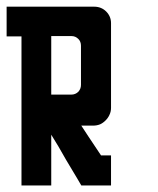

<svg xmlns="http://www.w3.org/2000/svg" viewBox="-20 -860 476 580"><path d="M315.4 -345.7Q315.4 -345.7 315.4 -345.7Q315.4 -345.7 315.4 -344.7Q315.4 -344.7 315.4 -328.1Q315.4 -311.5 315.4 -299.8Q315.4 -299.8 281.2 -299.8Q248 -299.8 225.6 -299.8Q225.6 -299.8 211.9 -323.2Q198.2 -346.7 179.7 -377Q168 -397.5 156.2 -418Q144.5 -437.5 134.8 -453.1Q134.8 -453.1 134.8 -429.7Q134.8 -406.2 134.8 -376Q134.8 -355.5 134.8 -335Q134.8 -315.4 134.8 -299.8Q134.8 -299.8 120.1 -299.8Q112.3 -299.8 101.6 -299.8Q67.4 -299.8 44.9 -299.8Q44.9 -299.8 44.9 -369.1Q44.9 -437.5 44.9 -526.4Q44.9 -585.9 44.9 -645.5Q44.9 -705.1 44.9 -750Q44.9 -750 28.3 -750Q11.7 -750 0 -750Q0 -750 0 -753.9Q0 -757.8 0 -764.6Q0 -772.5 0 -784.2Q0 -817.4 0 -839.8Q0 -839.8 16.6 -839.8Q34.2 -839.8 44.9 -839.8Q44.9 -839.8 79.1 -839.8Q112.3 -839.8 134.8 -839.8Q134.8 -839.8 140.6 -839.8Q146.5 -839.8 179.7 -839.8Q194.3 -839.8 214.8 -839.8Q235.4 -839.8 264.6 -839.8Q286.1 -839.8 300.8 -825.2Q315.4 -810.5 315.4 -790Q315.4 -790 315.4 -775.4Q315.4 -760.7 315.4 -751Q315.4 -751 315.4 -741.2Q315.4 -732.4 315.4 -676.8Q315.4 -652.3 315.4 -617.2Q315.4 -583 315.4 -534.2Q315.4 -522.5 310.5 -512.7Q306.6 -503.9 298.8 -496.1Q291 -488.3 282.2 -484.4Q272.5 -480.5 260.7 -480.5Q260.7 -480.5 248 -480.5Q234.4 -480.5 225.6 -480.5Q225.6 -480.5 248 -446.3Q270.5 -413.1 285.2 -390.6Q285.2 -390.6 295.9 -390.6Q307.6 -390.6 315.4 -390.6Q315.4 -390.6 315.4 -374Q315.4 -357.4 315.4 -345.7ZM224.6 -721.7Q224.6 -734.4 216.8 -742.2Q208 -751 196.3 -751Q196.3 -751 172.9 -751Q150.4 -751 134.8 -751Q134.8 -751 134.8 -723.6Q134.8 -697.3 134.8 -662.1Q134.8 -638.7 134.8 -615.2Q134.8 -591.8 134.8 -574.2Q134.8 -574.2 138.7 -574.2Q140.6 -574.2 142.6 -574.2Q150.4 -574.2 195.3 -574.2Q208 -574.2 216.8 -583Q224.6 -591.8 224.6 -603.5Q224.6 -603.5 224.6 -609.4Q224.6 -614.3 224.6 -644.5Q224.6 -658.2 224.6 -676.8Q224.6 -695.3 224.6 -721.7Z"/></svg>

Font: Reach
Style: Fill
Weight: 400
Designer: Billy Harris
Version: Version 1.0